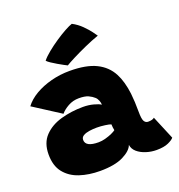

<svg xmlns="http://www.w3.org/2000/svg" viewBox="-138 -880 936 1002"><g transform="rotate(-20 330.0 -379.0)"><path d="M248.5 7.5Q187 7.5 136 -9.2Q85 -26 54.5 -64Q24 -102 24 -165Q24 -229.5 60.5 -267.2Q97 -305 155 -321.2Q213 -337.5 277 -337.5Q308 -337.5 335.2 -330.2Q362.5 -323 374.5 -314.5Q374.5 -325 369.5 -338Q364.5 -351 355.5 -359Q343 -370.5 324.5 -379Q306 -387.5 272 -387.5Q239.5 -387.5 212 -372Q184.5 -356.5 170 -338.5L20.5 -434.5Q43.5 -465.5 83.2 -488.8Q123 -512 172.8 -525Q222.5 -538 276 -538Q367.5 -538 422.2 -511.2Q477 -484.5 504.5 -432Q528.5 -386 537 -316.5Q539.5 -293.5 540.8 -268.2Q542 -243 542 -215.5Q542 -174 549.8 -161.2Q557.5 -148.5 571 -148.5Q596.5 -148.5 606 -158L660.5 -27.5Q653 -17 628.5 -5.8Q604 5.5 562.5 5.5Q533 5.5 504.8 -3.5Q476.5 -12.5 457.2 -29.2Q438 -46 435 -69.5Q425 -40 377.8 -16.2Q330.5 7.5 248.5 7.5ZM292 -136Q310 -136 330.2 -141.5Q350.5 -147 367 -154.5Q383.5 -162 390 -167.5Q388.5 -173 387.2 -184.2Q386 -195.5 386 -201Q377 -205 353.2 -208.2Q329.5 -211.5 307.5 -211.5Q287 -211.5 266.8 -208.5Q246.5 -205.5 233 -197.8Q219.5 -190 219.5 -175Q219.5 -136 292 -136ZM371 -765Q400.5 -749.5 422.8 -727.2Q445 -705 459.2 -686Q473.5 -667 477.5 -660.5Q440 -647.5 398.8 -629Q357.5 -610.5 324.2 -593.5Q291 -576.5 277.5 -568Q273 -570 259 -577.5Q245 -585 228.2 -594.8Q211.5 -604.5 197 -614.2Q182.5 -624 177 -630.5Q191.5 -649 217.8 -670.2Q244 -691.5 273.8 -711.5Q303.5 -731.5 330 -746Q356.5 -760.5 371 -765Z"/></g></svg>

Font: Grandstander Black
Style: Regular
Weight: 900
Designer: Tyler Finck
Foundry: Etcetera Type Co
Version: Version 1.200; ttfautohint (v1.8.3)